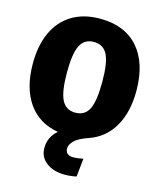

<svg xmlns="http://www.w3.org/2000/svg" viewBox="-138 -813 967 1165"><g transform="rotate(15 345.0 -231.0)"><path d="M469 0Q405 21 379.5 46.5Q354 72 354 95Q354 139 405 139Q431 139 466 131L454 246Q419 254 380 254Q310 254 265 220Q220 186 220 128Q220 60 274 14Q151 -7 85.5 -101.5Q20 -196 20 -349Q20 -462 58 -544.5Q96 -627 169 -671.5Q242 -716 345 -716Q501 -716 585.5 -619.5Q670 -523 670 -349Q670 -216 618 -125.5Q566 -35 469 0ZM234 -349Q234 -229 260 -177.5Q286 -126 345 -126Q405 -126 430.5 -177Q456 -228 456 -349Q456 -469 430 -519.5Q404 -570 345 -570Q286 -570 260 -519.5Q234 -469 234 -349Z"/></g></svg>

Font: Fira Sans Black
Style: Regular
Weight: 900
Designer: Carrois Corporate & Edenspiekermann AG
Foundry: Carrois Corporate GbR & Edenspiekermann AG
Version: Version 4.203